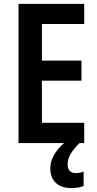

<svg xmlns="http://www.w3.org/2000/svg" viewBox="-20 -734 500 985"><path d="M412 0H75V-714H412V-611H195V-423H398V-320H195V-104H412ZM327 109Q327 154 370 154Q383 154 392.5 151.5Q402 149 409 146V220Q398 225 383 228Q368 231 348 231Q294 231 266 204Q238 177 238 129Q238 91 262 53Q286 15 328 -15L388 0Q355 33 341 58Q327 83 327 109Z"/></svg>

Font: Noto Sans Myanmar Condensed SemiBold
Style: Regular
Weight: 600
Width: 3
Designer: Monotype Design Team
Foundry: Monotype Imaging Inc.
Version: Version 2.107; ttfautohint (v1.8.4.7-5d5b)